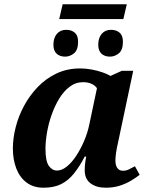

<svg xmlns="http://www.w3.org/2000/svg" viewBox="-20 -865 705 895"><path d="M256 -776 272 -845H571L555 -776ZM283.6 -601Q259 -601 244 -614.7Q229 -628.5 229 -656Q229 -688.2 245 -707.1Q261.1 -726 288.7 -726Q313 -726 328.5 -712.7Q344 -699.5 344 -670.7Q344 -632 325 -616.5Q306 -601 283.6 -601ZM492.6 -601Q468 -601 453 -614.7Q438 -628.5 438 -656Q438 -688.2 454 -707.1Q470.1 -726 497.7 -726Q522 -726 537.5 -712.7Q553 -699.5 553 -670.7Q553 -632 534 -616.5Q515 -601 492.6 -601ZM183 10Q136 10 104 -14Q72 -38 56 -79.5Q40 -121 40 -173Q40 -220 53 -271.5Q66 -323 92 -371.5Q118 -420 156 -459.5Q193.9 -499 243.5 -522.5Q293 -546 354.2 -546Q380 -546 407 -541Q434 -536 457 -528Q480 -520 495 -511L548 -535H601L534.9 -222.7Q533 -212 528.4 -192.2Q523.8 -172.4 520.9 -151.7Q518 -131 518 -118Q518 -93 527.5 -81Q537 -69 553 -69Q567 -69 580 -75Q593 -81 609 -90L631 -50Q614 -37 591 -23Q568 -9 538.5 0.5Q509 10 473 10Q429 10 402 -10.5Q375 -31 375 -70Q375 -86 376.5 -101Q378 -116 382 -135H375Q351 -89 325 -56.5Q299 -24 265.5 -7Q232 10 183 10ZM245.9 -70Q267.9 -70 291.2 -88.5Q314.5 -107 335.2 -138.5Q356 -170 372.6 -209Q389.1 -248 397 -288L432 -454Q422 -468 405 -475Q388 -482 367.9 -482Q332.9 -482 304.9 -460.9Q276.9 -439.8 255.9 -405.1Q234.9 -370.5 220.4 -329.2Q206 -288 199 -246.6Q192 -205.2 192 -171.7Q192 -114 207.5 -92Q223 -70 245.9 -70Z"/></svg>

Font: Noto Serif
Style: Italic
Weight: 400
Italic angle: -12°
Designer: Monotype Design Team
Foundry: Monotype Imaging Inc.
Version: Version 2.013